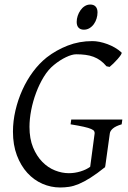

<svg xmlns="http://www.w3.org/2000/svg" viewBox="-20 -811 564 846"><path d="M516.1 -263.2Q489.7 -255.4 477.5 -244.9Q465.3 -234.4 463.9 -223.1L443.8 -78.1Q443.8 -78.1 443.6 -77.9Q443.4 -77.6 442.4 -77.1Q442.9 -76.2 443.8 -75.2Q406.7 -45.4 378.4 -27.6Q350.1 -9.8 327.1 -0.2Q304.2 9.3 284.4 12.2Q264.6 15.1 245.1 15.1Q204.6 15.1 167 -1.2Q129.4 -17.6 100.6 -49.1Q71.8 -80.6 54.4 -126.5Q37.1 -172.4 37.1 -231Q37.1 -277.3 48.1 -324.5Q59.1 -371.6 78.6 -414.8Q98.1 -458 125.5 -494.9Q152.8 -531.7 186 -558.1Q227.5 -590.3 278.3 -610.1Q329.1 -629.9 387.2 -629.9Q401.9 -629.9 418.9 -626.5Q436 -623 453.1 -616.7Q470.2 -610.4 486.3 -601.1Q502.4 -591.8 515.1 -580.1Q518.1 -577.6 512.7 -569.3Q507.3 -561 498.5 -551Q489.7 -541 479.7 -531.2Q469.7 -521.5 462.9 -516.1L449.2 -519Q436.5 -534.2 422.4 -544.4Q408.2 -554.7 391.8 -560.8Q375.5 -566.9 356.7 -569.3Q337.9 -571.8 315.9 -571.8Q297.4 -571.8 270.8 -559.1Q244.1 -546.4 217.8 -524.9Q192.9 -504.9 173.1 -472.7Q153.3 -440.4 139.2 -402.6Q125 -364.7 117.4 -325.4Q109.9 -286.1 109.9 -252Q109.9 -199.7 125.7 -161.4Q141.6 -123 166.5 -97.7Q191.4 -72.3 222.2 -60.1Q252.9 -47.9 283.2 -47.9Q309.6 -47.9 335 -55.7Q360.4 -63.5 377.4 -76.2L397 -223.1Q397.5 -228 395 -232.9Q392.6 -237.8 381.6 -242.7Q370.6 -247.6 349.1 -252.4Q327.6 -257.3 291 -263.2L293.9 -284.2H519ZM409.7 -756.3Q409.7 -742.7 405.5 -729.2Q401.4 -715.8 393.6 -704.8Q385.7 -693.8 374.5 -687Q363.3 -680.2 349.6 -680.2Q334.5 -680.2 326.2 -689Q317.9 -697.8 317.9 -714.4Q317.9 -727.5 322.3 -741Q326.7 -754.4 334.5 -765.6Q342.3 -776.9 353.3 -783.9Q364.3 -791 377.9 -791Q393.1 -791 401.4 -782Q409.7 -772.9 409.7 -756.3Z"/></svg>

Font: Gentium
Style: Italic
Weight: 400
Italic angle: -7°
Designer: J. Victor Gaultney
Version: Version 1.02; 2005; OFL release